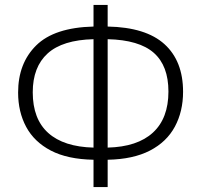

<svg xmlns="http://www.w3.org/2000/svg" viewBox="-20 -744 811 774"><path d="M414 -724V-637Q568 -634 643 -566Q718 -498 718 -374Q718 -295 685 -233.5Q652 -172 584.5 -137Q517 -102 414 -100V10H357V-100Q252 -102 185 -137Q118 -172 85.5 -232.5Q53 -293 53 -371Q53 -489 126 -561Q199 -633 357 -637V-724ZM357 -586Q232 -583 172 -528.5Q112 -474 112 -372Q112 -264 174.5 -208Q237 -152 357 -149ZM414 -149Q534 -152 596.5 -209.5Q659 -267 659 -375Q659 -479 600 -531Q541 -583 414 -586Z"/></svg>

Font: Noto Sans Light
Style: Regular
Weight: 300
Designer: Monotype Design Team
Foundry: Monotype Imaging Inc.
Version: Version 2.007